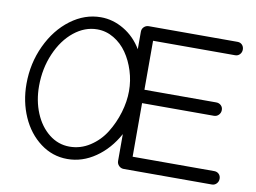

<svg xmlns="http://www.w3.org/2000/svg" viewBox="-75 -787 1203 903"><g transform="rotate(10 527.0 -336.0)"><path d="M46.9 -309.1Q46.9 -407.2 86.9 -492.7Q127 -578.1 194.1 -628.2Q261.2 -678.2 337.9 -678.2Q395.5 -678.2 448.2 -647Q501 -615.7 534.2 -560.1V-644Q534.2 -657.7 543.7 -666.7Q553.2 -675.8 566.9 -675.8H990.2Q1003.9 -675.8 1012.5 -666.7Q1021 -657.7 1021 -644Q1021 -630.9 1012.2 -621.3Q1003.4 -611.8 990.2 -611.8H598.1V-377.9H940.9Q954.6 -377.9 963.9 -369.1Q973.1 -360.4 973.1 -347.2Q973.1 -333.5 963.9 -323.7Q954.6 -314 940.9 -314H598.1V-58.1H987.8Q1001.5 -58.1 1010.3 -49.3Q1019 -40.5 1019 -26.9Q1019 -13.2 1010 -3.7Q1001 5.9 987.8 5.9H566.9Q553.2 5.9 543.7 -3.7Q534.2 -13.2 534.2 -26.9V-154.8Q493.7 -80.6 430.9 -37.4Q368.2 5.9 296.9 5.9Q225.6 5.9 168 -37.4Q110.4 -80.6 78.6 -152.6Q46.9 -224.6 46.9 -309.1ZM296.9 -53.2Q349.6 -53.2 394.5 -82.5Q439.5 -111.8 467.8 -157.5Q496.1 -203.1 512 -256.1Q527.8 -309.1 527.8 -358.9Q527.8 -407.7 513.2 -454.6Q498.5 -501.5 473.1 -538.1Q447.8 -574.7 410.6 -596.9Q373.5 -619.1 331.1 -619.1Q272 -619.1 220.5 -577.9Q168.9 -536.6 137.9 -464.8Q106.9 -393.1 106.9 -309.1Q106.9 -239.3 131.1 -180.9Q155.3 -122.6 199 -87.9Q242.7 -53.2 296.9 -53.2Z"/></g></svg>

Font: Comic Neue
Style: Regular
Weight: 400
Designer: Craig Rozynski
Foundry: Craig Rozynski
Version: Version 2.003;hotconv 1.0.109;makeotfexe 2.5.65596